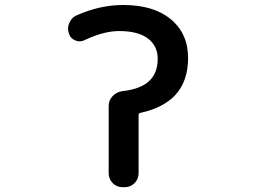

<svg xmlns="http://www.w3.org/2000/svg" viewBox="-20 -785 1040 784"><path d="M481.4 -20.5Q457 -20.5 440.4 -37.1Q423.8 -53.7 423.8 -78.1V-352.5Q423.8 -376 440.4 -393.1Q457 -410.2 481.4 -413.1Q542 -419.9 577.1 -444.3Q624 -477.5 624 -544.9Q624 -596.7 585 -627Q544.9 -658.2 466.8 -658.2Q403.3 -658.2 325.2 -621.1Q315.4 -616.2 304.7 -616.2Q295.9 -616.2 287.1 -620.1Q267.6 -627.9 261.7 -647.5Q257.8 -658.2 257.8 -668Q257.8 -679.7 263.7 -692.4Q272.5 -713.9 293.9 -722.7Q387.7 -764.6 483.4 -764.6Q606.4 -764.6 676.8 -707Q748 -648.4 748 -547.9Q748 -454.1 696.3 -397.5Q647.5 -344.7 553.7 -324.2Q545.9 -323.2 545.9 -315.4V-78.1Q545.9 -53.7 529.3 -37.1Q512.7 -20.5 488.3 -20.5Z"/></svg>

Font: Rounded Mgen+ 2m medium
Style: Regular
Weight: 500
Designer: [Source Han Sans]
Ryoko NISHIZUKA  (kana & ideographs); Paul D. Hunt (Latin, Greek & Cyrillic); Wenlong ZHANG  (bopomofo
Version: Version 1.059.20150602